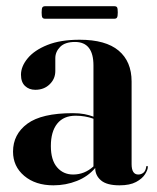

<svg xmlns="http://www.w3.org/2000/svg" viewBox="-20 -574 495 604"><path d="M21 -97Q21 -151.5 66 -184.8Q111 -218 209 -218Q230 -218 245.5 -215Q261 -212 274 -207V-368Q274 -442 216 -442Q184.5 -442 169.2 -426.5Q154 -411 154 -391V-350.5Q154 -326 136.2 -308.8Q118.5 -291.5 91 -291.5Q71.5 -291.5 58.8 -303.5Q46 -315.5 46 -339Q46 -365 67 -390.5Q88 -416 129 -432.5Q170 -449 230.5 -449Q312.5 -449 353.2 -414.8Q394 -380.5 394 -317.5V-58Q394 -25 415 -25Q424 -25 431 -30.5Q438 -36 440 -49Q440 -52 442.5 -52Q445 -52 445 -49Q445 -39.5 436.2 -25.8Q427.5 -12 408 -1.5Q388.5 9 356 9Q316 9 297.8 -6.5Q279.5 -22 279.5 -45.5Q256.5 -18.5 221.8 -4.8Q187 9 148 9Q91.5 9 56.2 -20.8Q21 -50.5 21 -97ZM140 -114.5Q140 -70.5 159.5 -47.8Q179 -25 210 -25Q246 -25 274 -50.5V-200.5Q247.5 -210 218 -210Q180 -210 160 -185Q140 -160 140 -114.5ZM111 -534.5Q111 -546.5 113.2 -550.5Q115.5 -554.5 122.5 -554.5H339Q346 -554.5 348.2 -551Q350.5 -547.5 350.5 -535Q350.5 -523 348.2 -519Q346 -515 339 -515H122.5Q115.5 -515 113.2 -519Q111 -523 111 -534.5Z"/></svg>

Font: Fraunces 144pt S000 SemiBold
Style: Regular
Weight: 600
Version: Version 1.000; ttfautohint (v1.8.3)